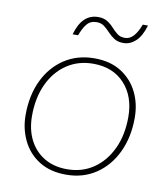

<svg xmlns="http://www.w3.org/2000/svg" viewBox="-79 -756 726 832"><g transform="rotate(10 283.5 -340.0)"><path d="M267 9Q197 9 148.5 -21.5Q100 -52 75 -103.5Q50 -155 50 -216Q50 -302 81.5 -368Q113 -434 170 -471.5Q227 -509 302 -509Q372 -509 420 -478.5Q468 -448 493 -397.5Q518 -347 518 -285Q518 -200 486.5 -133.5Q455 -67 398.5 -29Q342 9 267 9ZM267 -15Q333 -15 383 -49Q433 -83 461.5 -143.5Q490 -204 490 -284Q490 -374 439 -429.5Q388 -485 301 -485Q235 -485 184.5 -451Q134 -417 106 -356.5Q78 -296 78 -217Q78 -157 101 -111.5Q124 -66 166.5 -40.5Q209 -15 267 -15ZM505 -689Q491 -641 466.5 -618.5Q442 -596 413 -596Q388 -596 372 -606.5Q356 -617 343.5 -630.5Q331 -644 317.5 -654.5Q304 -665 284 -665Q257 -665 241.5 -646.5Q226 -628 214 -595H190Q216 -688 287 -688Q311 -688 327 -678Q343 -668 355.5 -654Q368 -640 381.5 -629.5Q395 -619 415 -619Q437 -619 453.5 -637.5Q470 -656 482 -689Z"/></g></svg>

Font: Work Sans ExtraLight
Style: Italic
Weight: 200
Italic angle: -13°
Designer: Wei Huang
Foundry: Wei Huang
Version: Version 2.012; ttfautohint (v1.8.3)